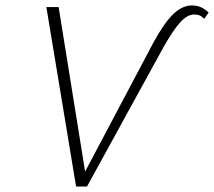

<svg xmlns="http://www.w3.org/2000/svg" viewBox="-20 -684 785 704"><path d="M259 0 150 -658H195L299 -12L271 -15L542 -527Q583 -602 616 -633Q649 -664 683 -664Q703 -664 718 -657Q733 -650 745 -638L729 -615Q719 -625 710.5 -628Q702 -631 693 -631Q667 -631 641 -602.5Q615 -574 580 -512L299 0Z"/></svg>

Font: Ysabeau Infant ExtraLight
Style: Italic
Weight: 250
Italic angle: -12°
Designer: Christian Thalmann (Catharsis Fonts)
Version: Version 2.001;gftools[0.9.30]; featfreeze: ss01,ss02,lnum